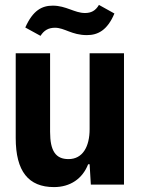

<svg xmlns="http://www.w3.org/2000/svg" viewBox="-20 -752 575 782"><path d="M334 -609C378 -609 417 -628 446 -697L383 -732C369 -708 351 -699 326 -699C284 -699 249 -729 195 -729C151 -729 114 -710 83 -640L145 -606C159 -628 177 -639 204 -639C243 -639 272 -609 334 -609ZM200 10C266 10 316 -24 339 -83H345L350 0H485V-535H345V-226C345 -155 317 -104 259 -104C207 -104 184 -137 184 -215V-535H44V-190C44 -54 96 10 200 10Z"/></svg>

Font: Mona Sans SemiCondensed
Style: Bold
Weight: 700
Width: 4
Designer: Deni Anggara
Foundry: GitHub
Version: Version 2.000